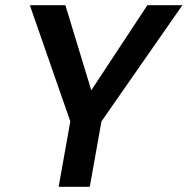

<svg xmlns="http://www.w3.org/2000/svg" viewBox="-20 -720 723 740"><path d="M206 0 251 -252 95 -700H232L337 -355L322 -357L548 -700H683L371 -252L326 0Z"/></svg>

Font: DM Sans 24pt SemiBold
Style: Italic
Weight: 600
Italic angle: -10°
Designer: Colophon Foundry, Jonny Pinhorn
Foundry: Colophon Foundry
Version: Version 4.004;gftools[0.9.30]